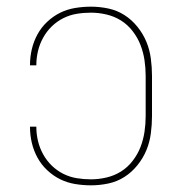

<svg xmlns="http://www.w3.org/2000/svg" viewBox="-20 -548 540 576"><path d="M253 8Q229 8 205 4Q181 0 160 -10.5Q139 -21 121.5 -37.5Q104 -54 92.5 -75Q81 -96 75.5 -119.5Q70 -143 70 -167Q70 -167 70 -167.5Q70 -168 70 -168H89Q89 -168 89 -167.5Q89 -167 89 -167Q89 -146 94 -125Q99 -104 109.5 -85Q120 -66 135.5 -51Q151 -36 170 -26.5Q189 -17 210 -13.5Q231 -10 253 -10Q276 -10 299.5 -15.5Q323 -21 343 -33.5Q363 -46 378 -65.5Q393 -85 401.5 -107Q410 -129 413.5 -152.5Q417 -176 417 -200V-320Q417 -344 413.5 -367.5Q410 -391 401.5 -413Q393 -435 378 -454.5Q363 -474 343 -486.5Q323 -499 299.5 -504.5Q276 -510 253 -510Q231 -510 210 -506.5Q189 -503 170 -493.5Q151 -484 135.5 -469Q120 -454 109.5 -435Q99 -416 94 -395Q89 -374 89 -353Q89 -353 89 -352.5Q89 -352 89 -352H70Q70 -352 70 -352.5Q70 -353 70 -353Q70 -377 75.5 -400.5Q81 -424 92.5 -445Q104 -466 121.5 -482.5Q139 -499 160 -509.5Q181 -520 205 -524Q229 -528 253 -528Q279 -528 305 -522.5Q331 -517 353 -503Q375 -489 392 -468Q409 -447 419 -423Q429 -399 432.5 -372.5Q436 -346 436 -320V-200Q436 -174 432.5 -147.5Q429 -121 419 -97Q409 -73 392 -52Q375 -31 353 -17Q331 -3 305 2.5Q279 8 253 8Z"/></svg>

Font: Iosevka SS04 Thin
Style: Regular
Weight: 100
Monospace: yes
Designer: Belleve Invis
Foundry: Belleve Invis
Version: Version 19.0.0; ttfautohint (v1.8.4)